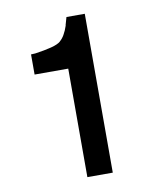

<svg xmlns="http://www.w3.org/2000/svg" viewBox="-79 -760 714 826"><g transform="rotate(-10 278.0 -347.0)"><path d="M236 -474H89V-562L108 -563Q150 -569 179 -576.5Q208 -584 221 -595H220Q242 -612 258 -660L257 -659L267 -694H347V0H236Z"/></g></svg>

Font: Ekushey Bangla
Style: Bold
Weight: 700
Designer: Al Mamun Sumon
Foundry: Al Mamun Sumon
Version: Version 1.0